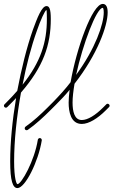

<svg xmlns="http://www.w3.org/2000/svg" viewBox="-30 -650 579 979"><path d="M106 14C108 14 110 13 112 12C151 -15 194 -55 226 -87L255 -116C280 -141 304 -166 325 -192C322 -168 320 -146 320 -127C320 -80 331 -18 387 -18C423 -18 468 -46 509 -87L526 -104C528 -106 529 -108 529 -111C529 -116 524 -121 519 -121C516 -121 514 -120 512 -118L495 -101C456 -62 417 -38 387 -38C349 -38 340 -83 340 -127C340 -154 344 -187 350 -223C467 -373 519 -518 519 -587C519 -614 511 -630 494 -630C440 -630 359 -399 330 -231C304 -197 274 -164 241 -130L212 -101C180 -69 139 -31 100 -4C98 -2 96 0 96 4C96 10 100 14 106 14ZM59 309C98 309 165 176 183 66C183 65 183 64 183 64C183 58 178 54 173 54C168 54 164 58 163 62C146 170 79 289 59 289C54 289 42 260 42 173C42 68 55 -56 77 -178C191 -310 229 -420 229 -553C229 -606 221 -619 207 -619C183 -619 160 -559 138 -499C106 -408 79 -298 58 -187C41 -167 21 -146 0 -125L-7 -118C-9 -116 -10 -114 -10 -111C-10 -106 -6 -101 0 -101C3 -101 5 -102 7 -104L14 -111C28 -124 40 -138 52 -150C33 -37 22 76 22 173C22 272 35 309 59 309ZM85 -218C104 -316 129 -412 158 -493C176 -546 200 -599 207 -599C207 -599 209 -595 209 -553C209 -434 178 -335 85 -218ZM358 -268C392 -424 462 -610 494 -610C496 -610 499 -603 499 -587C499 -527 456 -402 358 -268Z"/></svg>

Font: Mistral SingleLine Outline
Style: Regular
Weight: 300
Designer: François Chastanet, Élisa Garzelli, Anais Alves, Morgane Autin
Foundry: institut supérieur des arts et du design Toulouse / isdaT
Version: Version 1.000;Glyphs 3.3 (3337)